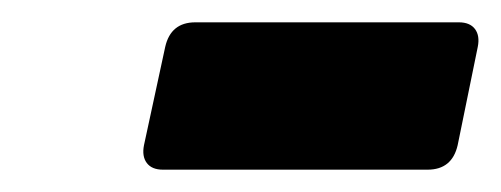

<svg xmlns="http://www.w3.org/2000/svg" viewBox="-20 -591 449 172"><path d="M126 -439Q116 -439 111.5 -445Q107 -451 109 -461L128 -549Q133 -571 155 -571H391Q401 -571 405.5 -565Q410 -559 408 -549L390 -461Q385 -439 363 -439Z"/></svg>

Font: Rubik
Style: Bold Italic
Weight: 700
Italic angle: -12°
Designer: Hubert and Fischer
Foundry: Hubert and Fischer
Version: Version 2.300;gftools[0.9.30]